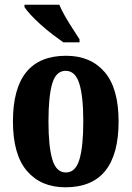

<svg xmlns="http://www.w3.org/2000/svg" viewBox="-20 -786 559 816"><path d="M258 10Q154 10 94.5 -59.5Q35 -129 35 -270Q35 -549 261 -549Q365 -549 424.5 -480Q484 -411 484 -270Q484 10 258 10ZM260 -53Q301 -53 317.5 -108Q334 -163 334 -270Q334 -377 317 -431Q300 -485 259 -485Q218 -485 202 -431Q186 -377 186 -270Q186 -163 202.5 -108Q219 -53 260 -53ZM249 -606Q229 -620 203.5 -639.5Q178 -659 153.5 -681Q129 -703 110.5 -723Q92 -743 84 -756V-766H232Q241 -744 256.5 -717Q272 -690 289 -664Q306 -638 318 -619V-606Z"/></svg>

Font: Noto Serif ExtraCondensed ExtraBold
Style: Regular
Weight: 800
Width: 2
Designer: Monotype Design Team
Foundry: Monotype Imaging Inc.
Version: Version 2.013; ttfautohint (v1.8.4.7-5d5b)